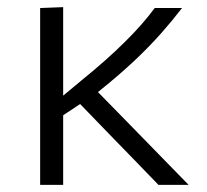

<svg xmlns="http://www.w3.org/2000/svg" viewBox="-20 -518 580 538"><path d="M92.5 0V-495.5L157 -498V-250L207.5 -292Q278 -349 329.2 -399.8Q380.5 -450.5 413.5 -495.5H490Q464 -461.5 432.5 -425.8Q401 -390 358 -349.2Q315 -308.5 254.5 -260L346.5 -166Q383.5 -128 425.5 -85Q467.5 -42 508.5 0H424Q391 -34.5 359.2 -67Q327.5 -99.5 295 -133L204.5 -226.5L157 -195V0Z"/></svg>

Font: Commissioner Light
Style: Regular
Weight: 300
Designer: Kostas Bartsokas
Foundry: Kostas Bartsokas
Version: Version 1.000; ttfautohint (v1.8.3)